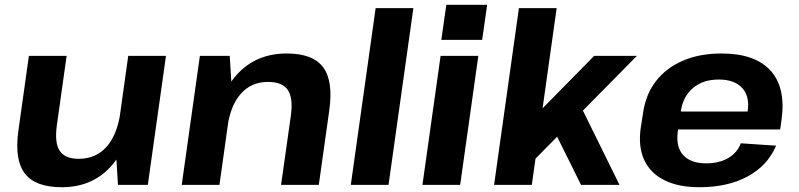

<svg xmlns="http://www.w3.org/2000/svg" viewBox="-20 -774 3344 804"><path d="M218 -249Q208 -176 230 -142.5Q252 -109 310 -109Q381 -109 425.5 -158.5Q470 -208 484 -301L551 -381L541 -312Q519 -157 441 -73.5Q363 10 239 10Q128 10 84 -47.5Q40 -105 57 -227L101 -540H259ZM599 0H474L464 -162L517 -540H675Z M1198 -290Q1208 -364 1185 -397.5Q1162 -431 1102 -431Q1033 -431 989 -382Q945 -333 932 -240L864 -159L875 -228Q898 -384 977 -467Q1056 -550 1181 -550Q1290 -550 1333 -492.5Q1376 -435 1359 -313L1315 0H1157ZM817 -540H942L952 -378L899 0H741Z M1711 -740 1607 0H1449L1553 -740Z M1983 -540 1907 0H1749L1825 -540ZM2020 -754 1999 -607H1828L1849 -754Z M2103 -169 2468 -540H2647L2197 -84ZM2153 -740H2311L2207 0H2049ZM2288 -252 2412 -329 2574 0H2413Z M2909 10Q2821 10 2762 -19.5Q2703 -49 2677.5 -104.5Q2652 -160 2663 -238L2673 -302Q2684 -379 2727 -434.5Q2770 -490 2840 -520Q2910 -550 3001 -550Q3141 -550 3206 -479Q3271 -408 3253 -275L3247 -232H2791L2802 -307H3133L3108 -279L3111 -310Q3120 -371 3087.5 -406Q3055 -441 2990 -441Q2924 -441 2882 -405.5Q2840 -370 2831 -308L2818 -221Q2810 -158 2841.5 -124Q2873 -90 2937 -90Q2992 -90 3030 -112.5Q3068 -135 3082 -174L3230 -164Q3194 -80 3110.5 -35Q3027 10 2909 10Z"/></svg>

Font: Pathway Extreme 28pt
Style: Bold Italic
Weight: 700
Italic angle: -8°
Designer: Eduardo Rodriguez Tunni
Foundry: Eduardo Rodriguez Tunni
Version: Version 1.001;gftools[0.9.26]